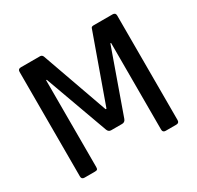

<svg xmlns="http://www.w3.org/2000/svg" viewBox="-140 -806 995 969"><g transform="rotate(-30 357.5 -321.5)"><path d="M513 -643H625Q642 -643 642 -626V-17Q642 0 625 0H563Q546 0 546 -17V-522H542L412 -156Q406 -140 390 -140H326Q311 -140 305 -156L172 -523H168V-17Q168 -7 164.5 -3.5Q161 0 151 0H90Q73 0 73 -17V-626Q73 -643 90 -643H202Q213 -643 218 -632L355 -246H360L498 -632Q500 -643 513 -643Z"/></g></svg>

Font: Rajdhani Semibold
Style: Regular
Weight: 600
Designer: Satya Rajpurohit, Jyotish Sonowal
Foundry: Indian Type Foundry
Version: Version 1.200;PS 1.0;hotconv 1.0.78;makeotf.lib2.5.61930; tt